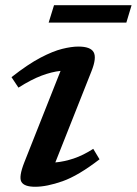

<svg xmlns="http://www.w3.org/2000/svg" viewBox="-20 -703 523 734"><path d="M73 -82.5 211.5 -432Q178 -428.5 138.8 -413.8Q99.5 -399 50.5 -368L24 -408Q87 -457.5 134.8 -482.5Q182.5 -507.5 218 -516.2Q253.5 -525 279.5 -525Q326 -525 338 -503.5Q350 -482 330 -431.5L191.5 -82Q225.5 -85 261.5 -97Q297.5 -109 336.5 -134L360.5 -94Q279.5 -31.5 219.2 -10.2Q159 11 114.5 11Q72.5 11 61.8 -7.8Q51 -26.5 73 -82.5ZM166 -616.5 186.5 -683H483L463 -616.5Z"/></svg>

Font: Newsreader 6pt Medium
Style: Italic
Weight: 500
Italic angle: -17°
Designer: Hugues Gentile
Foundry: Production Type
Version: Version 1.003; ttfautohint (v1.8.3)